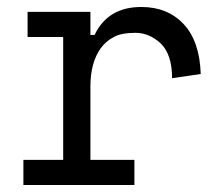

<svg xmlns="http://www.w3.org/2000/svg" viewBox="-20 -530 636 550"><path d="M239 -430H251Q289 -510 385 -510Q460 -510 506 -461Q552 -412 555 -318L473 -306Q473 -374 440 -406Q407 -436 368 -436Q328 -436 306 -424Q283 -412 268 -391Q239 -350 239 -282V-72H365V0H47V-72H161V-424H59V-496H239Z"/></svg>

Font: Rilu
Style: Regular
Weight: 500
Designer: Alí Sinisterra
Foundry: Alí Sinisterra
Version: 0.1